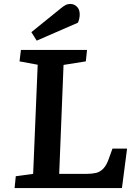

<svg xmlns="http://www.w3.org/2000/svg" viewBox="-20 -953 703 973"><path d="M60 -60 148 -72 171 -625 79 -642 86 -700H421L415 -642L302 -624L280 -72H421Q447 -72 467.5 -77Q488 -82 504.5 -99.5Q521 -117 533 -153L550 -200H624L598 0H54ZM286 -909Q300 -921 311.5 -927Q323 -933 336 -933Q356 -933 370 -919Q384 -905 384 -880Q384 -859 375 -838L166 -747L139 -790Z"/></svg>

Font: Literata 7pt SemiBold
Style: Italic
Weight: 600
Italic angle: -2°
Designer: Latin by Veronika Burian and Jose Scaglione. Greek by Irene Vlachou. Cyrillic by Vera Evstafieva
Foundry: TypeTogether
Version: Version 3.002